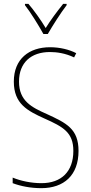

<svg xmlns="http://www.w3.org/2000/svg" viewBox="-20 -970 475 1000"><path d="M206 -793H229C255 -838 295 -901 327 -943V-950H309C274 -906 244 -866 218 -824C193 -866 157 -916 128 -950H110V-943C137 -909 180 -840 206 -793ZM389 -184C389 -299 326 -329 224 -376C145 -411 79 -444 79 -545C79 -644 142 -699 240 -699C275 -699 320 -693 366 -671L377 -693C341 -712 291 -724 241 -724C131 -724 52 -663 52 -545C52 -429 123 -393 211 -353C310 -309 362 -280 362 -184C362 -77 300 -16 196 -16C142 -16 87 -28 46 -45V-16C88 0 141 10 195 10C313 10 389 -57 389 -184Z"/></svg>

Font: Noto Sans Thai Cond Thin
Style: Regular
Weight: 100
Width: 3
Designer: Monotype Design Team
Foundry: Monotype Imaging Inc.
Version: Version 2.002